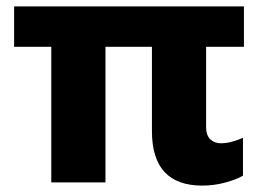

<svg xmlns="http://www.w3.org/2000/svg" viewBox="-20 -569 812 599"><path d="M611 10Q454 10 454 -160V-423H309V0H140V-423H24V-549H741V-423H623V-173Q623 -147 636 -134.5Q649 -122 669 -122Q686 -122 704 -127Q722 -132 738 -139V-21Q718 -9 683 0.5Q648 10 611 10Z"/></svg>

Font: Noto Sans ExtraBold
Style: Regular
Weight: 800
Designer: Monotype Design Team
Foundry: Monotype Imaging Inc.
Version: Version 2.007